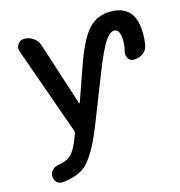

<svg xmlns="http://www.w3.org/2000/svg" viewBox="-113 -665 908 970"><g transform="rotate(-15 341.5 -179.5)"><path d="M96.7 205.1Q94.7 205.1 92.8 205.1Q77.1 205.1 65.4 194.3Q52.7 181.6 52.7 162.1Q52.7 144.5 65.4 131.3Q78.1 118.2 96.7 115.2Q138.7 109.4 160.2 90.8Q191.4 64.5 219.7 -18.6Q221.7 -25.4 218.8 -32.2L56.6 -490.2Q53.7 -498 53.7 -504.9Q53.7 -516.6 61.5 -527.3Q73.2 -544.9 94.7 -544.9H96.7Q122.1 -544.9 143.1 -529.8Q164.1 -514.6 171.9 -490.2L278.3 -161.1Q278.3 -159.2 280.3 -159.2Q282.2 -159.2 283.2 -161.1L339.8 -322.3Q387.7 -462.9 434.1 -514.2Q480.5 -565.4 550.8 -565.4Q615.2 -565.4 648.9 -529.3Q682.6 -493.2 682.6 -412.1Q682.6 -380.9 676.8 -352.5Q671.9 -328.1 650.9 -314Q629.9 -299.8 603.5 -299.8Q585 -299.8 574.2 -315.4Q567.4 -327.1 567.4 -338.9Q567.4 -344.7 569.3 -350.6Q576.2 -377 576.2 -404.3Q576.2 -467.8 544.9 -467.8Q522.5 -467.8 496.6 -429.7Q470.7 -391.6 427.7 -282.2L326.2 -24.4Q269.5 117.2 216.8 162.1Q174.8 197.3 96.7 205.1Z"/></g></svg>

Font: Gen Jyuu Gothic Medium
Style: Regular
Weight: 500
Designer: [Source Han Sans]
Ryoko NISHIZUKA  (kana & ideographs); Paul D. Hunt (Latin, Greek & Cyrillic); Wenlong ZHANG  (bopomofo
Version: Version 1.002.20150607